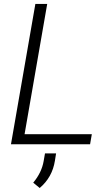

<svg xmlns="http://www.w3.org/2000/svg" viewBox="-20 -731 556 973"><path d="M35.6 0ZM104.5 -50.8H445.3L436.5 0H35.6L159.2 -710.9H219.2ZM181.2 221.7 148.4 194.8Q191.4 143.1 201.2 85.4L208 46.4H264.2L258.3 83.5Q245.1 167.5 181.2 221.7Z"/></svg>

Font: Roboto Light
Style: Italic
Weight: 300
Italic angle: -12°
Designer: Google
Version: Version 2.134; 2016; ttfautohint (v1.6)